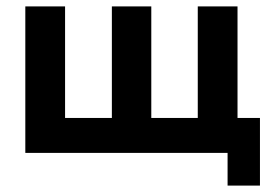

<svg xmlns="http://www.w3.org/2000/svg" viewBox="-20 -477 843 599"><path d="M690 0H59V-457H183V-109H329V-457H452V-109H597V-457H721V-109H791V102H690Z"/></svg>

Font: Tilda Sans Bold
Style: Regular
Weight: 700
Designer: ParaType Ltd
Foundry: ParaType Ltd
Version: Version 1.009